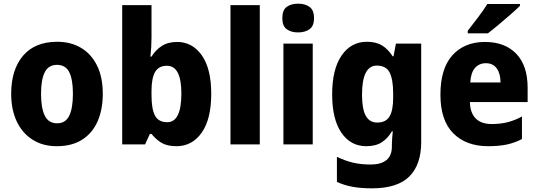

<svg xmlns="http://www.w3.org/2000/svg" viewBox="-20 -788 2939 1048"><path d="M541 -276Q541 -191 513 -126.5Q485 -62 429 -26Q373 10 290 10Q213 10 157 -26Q101 -62 71 -126Q41 -190 41 -276Q41 -407 105.5 -483.5Q170 -560 293 -560Q366 -560 422 -527Q478 -494 509.5 -430.5Q541 -367 541 -276ZM204 -276Q204 -198 224.5 -156.5Q245 -115 292 -115Q338 -115 358 -156.5Q378 -198 378 -276Q378 -354 358 -394Q338 -434 291 -434Q245 -434 224.5 -394Q204 -354 204 -276Z M807 -583Q807 -558 805.5 -531.5Q804 -505 801 -479H807Q829 -515 863 -537Q897 -559 947 -559Q1030 -559 1081.5 -486Q1133 -413 1133 -276Q1133 -138 1081 -64Q1029 10 943 10Q892 10 861.5 -8.5Q831 -27 807 -57H798L772 0H647V-760H807ZM891 -429Q846 -429 826.5 -395Q807 -361 807 -292V-268Q807 -193 826 -157Q845 -121 893 -121Q970 -121 970 -278Q970 -429 891 -429Z M1398 0H1238V-760H1398Z M1607 -768Q1645 -768 1669.5 -750.5Q1694 -733 1694 -689Q1694 -646 1669.5 -628.5Q1645 -611 1607 -611Q1569 -611 1545 -628.5Q1521 -646 1521 -689Q1521 -733 1545 -750.5Q1569 -768 1607 -768ZM1687 -550V0H1527V-550Z M1983 -560Q2033 -560 2066 -539.5Q2099 -519 2123 -481H2128L2141 -550H2279V-12Q2279 111 2214 175.5Q2149 240 2010 240Q1952 240 1906.5 232Q1861 224 1819 205V68Q1865 90 1907.5 100Q1950 110 2004 110Q2059 110 2089 86Q2119 62 2119 12V1Q2119 -13 2120.5 -33Q2122 -53 2124 -71H2119Q2097 -33 2064 -11.5Q2031 10 1979 10Q1894 10 1843.5 -63.5Q1793 -137 1793 -273Q1793 -410 1844.5 -485Q1896 -560 1983 -560ZM2037 -430Q1956 -430 1956 -271Q1956 -193 1976.5 -156Q1997 -119 2039 -119Q2086 -119 2106 -152Q2126 -185 2126 -254V-278Q2126 -355 2106.5 -392.5Q2087 -430 2037 -430Z M2627 -559Q2736 -559 2798 -494.5Q2860 -430 2860 -309V-231H2545Q2546 -173 2576 -142Q2606 -111 2664 -111Q2710 -111 2749 -120.5Q2788 -130 2829 -152V-29Q2791 -9 2748 0.5Q2705 10 2645 10Q2524 10 2454 -60.5Q2384 -131 2384 -271Q2384 -414 2449.5 -486.5Q2515 -559 2627 -559ZM2632 -443Q2596 -443 2573 -417.5Q2550 -392 2547 -338H2712Q2712 -386 2691.5 -414.5Q2671 -443 2632 -443ZM2818 -756Q2800 -738 2768 -710Q2736 -682 2702 -653.5Q2668 -625 2643 -606H2533V-620Q2558 -652 2588.5 -692Q2619 -732 2640 -766H2818Z"/></svg>

Font: Noto Sans Khmer UI SemiCondensed ExtraBold
Style: Regular
Weight: 800
Width: 4
Designer: Danh Hong and the Monotype Design Team
Foundry: Monotype Imaging Inc.
Version: Version 2.002; ttfautohint (v1.8.4.7-5d5b)